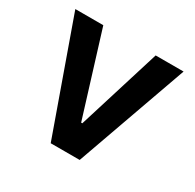

<svg xmlns="http://www.w3.org/2000/svg" viewBox="-125 -680 826 815"><g transform="rotate(30 288.0 -272.5)"><path d="M553.3 -545.5H416.5L290.8 -140.3H285.2L159.8 -545.5H22.7L217 0H359Z"/></g></svg>

Font: TID UI Semi Bold
Style: Regular
Weight: 600
Designer: The TID Project Authors
Foundry: Bakken & Bæck
Version: Version 1.001;hotconv 1.0.109;makeotfexe 2.5.65596